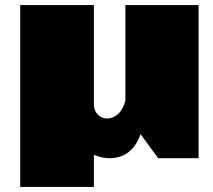

<svg xmlns="http://www.w3.org/2000/svg" viewBox="-20 -627 845 761"><path d="M414.1 0Q384.3 0 352.1 -13.2V113.8H60.1V-606.9H352.1V-213.9Q352.1 -188.5 367.7 -172.9Q383.3 -157.2 404.8 -157.2Q426.3 -157.2 446.3 -173.8Q466.3 -190.4 477.1 -228V-606.9H767.1V0H606.9L537.1 -95.2Q502.9 0 414.1 0Z"/></svg>

Font: Fz Rammetto One
Style: Regular
Weight: 400
Designer: Vernon Adams
Foundry: Vernon Adams
Version: Vit hóa bi c Thuy @ FontZin.Com